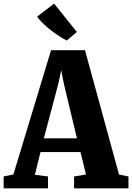

<svg xmlns="http://www.w3.org/2000/svg" viewBox="-40 -1018 715 1038"><path d="M32.5 -75 236 -746.5H419.5L603.5 -74.5L654.5 -64V0H360.5V-64L425 -74.5L395 -196H179L148.5 -73L219.5 -64V0H-20L-20.5 -64ZM376 -270 304.5 -568.5 291 -638.5 276 -568 197 -270ZM320.5 -799Q301.5 -809 280 -822.8Q258.5 -836.5 237 -853Q215.5 -869.5 195.8 -888.2Q176 -907 160.5 -928L252.5 -998.5L375.5 -845L321 -799Z"/></svg>

Font: Merriweather 24pt SemiCondensed Black
Style: Regular
Weight: 900
Width: 4
Designer: Eben Sorkin
Foundry: Eben Sorkin
Version: Version 2.100